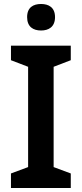

<svg xmlns="http://www.w3.org/2000/svg" viewBox="-20 -943 410 963"><path d="M186 -923C147 -923 116 -906 116 -857C116 -808 147 -790 186 -790C224 -790 256 -808 256 -857C256 -906 224 -923 186 -923ZM335 0V-73L249 -105V-608L335 -641V-714H35V-641L121 -608V-105L35 -73V0Z"/></svg>

Font: Noto Sans Ol Chiki SemiBold
Style: Regular
Weight: 600
Designer: Monotype Design Team, Lewis McGuffie
Foundry: Monotype Imaging Inc.
Version: Version 2.003